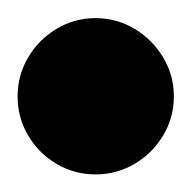

<svg xmlns="http://www.w3.org/2000/svg" viewBox="-57 -548 215 215"><path d="M-37.3 -440Q-37.3 -416.3 -25.5 -396.3Q-13.7 -376.3 6.3 -364.5Q26.3 -352.7 50 -352.7Q73.7 -352.7 93.7 -364.5Q113.7 -376.3 125.7 -396.3Q137.7 -416.3 137.7 -440Q137.7 -463.7 125.7 -483.7Q113.7 -503.7 93.7 -515.7Q73.7 -527.7 50 -527.7Q26.3 -527.7 6.3 -515.7Q-13.7 -503.7 -25.5 -483.7Q-37.3 -463.7 -37.3 -440Z"/></svg>

Font: Linefont Thin
Style: Regular
Weight: 100
Monospace: yes
Version: Version 3.002;gftools[0.9.33]